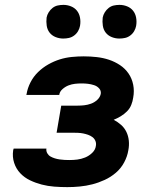

<svg xmlns="http://www.w3.org/2000/svg" viewBox="-20 -759 640 787"><path d="M256 8Q229 8 202.5 6Q176 4 151 -2.5Q126 -9 103 -20Q80 -31 63 -49Q46 -67 38 -91.5Q30 -116 34 -143L36 -150H171L170 -149Q169 -139 174 -130.5Q179 -122 187 -117.5Q195 -113 204.5 -110Q214 -107 224.5 -105.5Q235 -104 245 -103.5Q255 -103 265 -103Q281 -103 297 -105Q313 -107 329 -113.5Q345 -120 358 -132.5Q371 -145 373 -161Q375 -172 371 -181.5Q367 -191 359 -197Q351 -203 341 -206.5Q331 -210 321 -212Q311 -214 300.5 -214.5Q290 -215 279 -215H212L231 -326H298Q312 -326 325.5 -327.5Q339 -329 353 -334Q367 -339 378.5 -349.5Q390 -360 393 -374Q395 -387 386.5 -396.5Q378 -406 365.5 -410Q353 -414 340.5 -415.5Q328 -417 315 -417Q301 -417 287.5 -415.5Q274 -414 261 -409Q248 -404 236.5 -394Q225 -384 223 -371V-370H88L89 -374Q93 -398 105 -421.5Q117 -445 136 -463.5Q155 -482 178 -495Q201 -508 225 -515.5Q249 -523 274 -525.5Q299 -528 323 -528Q350 -528 376.5 -525Q403 -522 427 -514Q451 -506 472 -492Q493 -478 507 -457.5Q521 -437 526 -411.5Q531 -386 526 -359Q524 -344 518 -329Q512 -314 500.5 -302.5Q489 -291 475 -282.5Q461 -274 446 -268Q463 -259 476.5 -247Q490 -235 498 -218.5Q506 -202 508 -182.5Q510 -163 506 -143Q502 -118 489 -93.5Q476 -69 455 -51Q434 -33 409 -21.5Q384 -10 358.5 -3.5Q333 3 307 5.5Q281 8 256 8ZM469 -601Q453 -601 438 -607Q423 -613 413.5 -625Q404 -637 401.5 -653.5Q399 -670 401 -687Q403 -698 409.5 -708.5Q416 -719 425.5 -726.5Q435 -734 446.5 -736.5Q458 -739 470 -739Q486 -739 501 -733Q516 -727 525.5 -715Q535 -703 538 -686.5Q541 -670 538 -653Q536 -642 530 -631.5Q524 -621 514 -613.5Q504 -606 492.5 -603.5Q481 -601 469 -601ZM239 -601Q223 -601 208 -607Q193 -613 183.5 -625Q174 -637 171.5 -653.5Q169 -670 171 -687Q173 -698 179.5 -708.5Q186 -719 195.5 -726.5Q205 -734 216.5 -736.5Q228 -739 240 -739Q256 -739 271 -733Q286 -727 295.5 -715Q305 -703 308 -686.5Q311 -670 308 -653Q306 -642 300 -631.5Q294 -621 284 -613.5Q274 -606 262.5 -603.5Q251 -601 239 -601Z"/></svg>

Font: Iosevka Aile Heavy Oblique
Style: Regular
Weight: 900
Italic angle: -9°
Designer: Belleve Invis
Foundry: Belleve Invis
Version: Version 31.1.0; ttfautohint (v1.8.4)